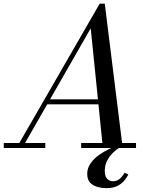

<svg xmlns="http://www.w3.org/2000/svg" viewBox="-65 -784 810 1017"><path d="M22 0 463 -764.5H490L585 0H480L415.5 -634L52.5 0ZM-45 0V-26.5H175V0ZM365 0V-26.5H655.5V0ZM179.5 -231.5V-258H514.5V-231.5ZM500 212.5Q474.5 212.5 451 206Q427.5 199.5 412.2 183.2Q397 167 397 137Q397 107 414.2 82Q431.5 57 458.2 37.8Q485 18.5 513.8 5Q542.5 -8.5 565.5 -15.5L572.5 -5Q554.5 5.5 535.2 23.5Q516 41.5 503 66Q490 90.5 490 122Q490 149.5 502.5 162.8Q515 176 533 176Q548.5 176 560 169.5Q571.5 163 580 152.5Q588.5 142 594.5 131L615 140Q608 154 594.5 171Q581 188 558.2 200.2Q535.5 212.5 500 212.5Z"/></svg>

Font: Bodoni Moda 9pt
Style: Italic
Weight: 400
Italic angle: -13°
Designer: Owen Earl
Foundry: indestructible type
Version: Version 2.005